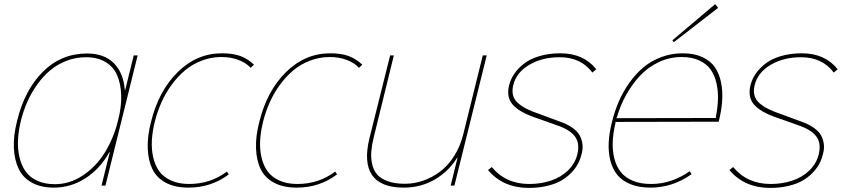

<svg xmlns="http://www.w3.org/2000/svg" viewBox="-20 -898 4087 929"><path d="M550.8 -314Q568.4 -380.9 566.4 -437.3Q564.5 -493.7 546.6 -534.4Q528.8 -575.2 490.2 -598.1Q451.7 -621.1 396 -621.1Q346.7 -621.1 301.8 -603.8Q256.8 -586.4 222.4 -557.4Q188 -528.3 159.7 -488.5Q131.3 -448.7 112.1 -405Q92.8 -361.3 81.1 -314Q69.3 -265.6 67.1 -221.7Q64.9 -177.7 74 -138.2Q83 -98.6 103.3 -69.6Q123.5 -40.5 159.7 -23.7Q195.8 -6.8 245.1 -6.8Q317.4 -6.8 380.9 -49.1Q444.3 -91.3 487.1 -159.9Q529.8 -228.5 550.8 -314ZM646 -629.9 490.2 0H471.2L511.2 -161.1H508.8Q464.4 -81.5 394 -35.9Q323.7 9.8 240.2 9.8Q178.2 9.8 134.8 -13.9Q91.3 -37.6 70.6 -80.6Q49.8 -123.5 47.1 -182.9Q44.4 -242.2 63 -314Q99.1 -462.9 187.7 -551Q276.4 -639.2 400.9 -639.2Q483.4 -639.2 530.3 -592.8Q577.1 -546.4 584 -462.9H585.9L627 -629.9Z M1078.1 -67.9 1086.9 -54.2Q1002 9.8 892.1 9.8Q827.1 9.8 783 -13.4Q738.8 -36.6 718 -78.6Q697.3 -120.6 694.8 -179.2Q692.4 -237.8 710.9 -309.1Q747.6 -458 839.8 -549.1Q932.1 -640.1 1053.7 -640.1Q1107.9 -640.1 1143.6 -626.7Q1179.2 -613.3 1209 -585L1192.9 -569.8Q1170.4 -594.7 1132.3 -608.6Q1094.2 -622.6 1048.8 -622.1Q1000 -621.6 955.1 -604.2Q910.2 -586.9 875 -557.4Q839.8 -527.8 810.5 -487.8Q781.2 -447.8 761.2 -402.8Q741.2 -357.9 729 -309.1Q717.3 -261.7 714.8 -219Q712.4 -176.3 721.2 -137.2Q730 -98.1 750.2 -69.8Q770.5 -41.5 807.4 -24.7Q844.2 -7.8 895 -7.8Q998 -7.8 1078.1 -67.9Z M1602.1 -67.9 1610.8 -54.2Q1525.9 9.8 1416 9.8Q1351.1 9.8 1306.9 -13.4Q1262.7 -36.6 1241.9 -78.6Q1221.2 -120.6 1218.8 -179.2Q1216.3 -237.8 1234.9 -309.1Q1271.5 -458 1363.8 -549.1Q1456.1 -640.1 1577.6 -640.1Q1631.8 -640.1 1667.5 -626.7Q1703.1 -613.3 1732.9 -585L1716.8 -569.8Q1694.3 -594.7 1656.2 -608.6Q1618.2 -622.6 1572.8 -622.1Q1523.9 -621.6 1479 -604.2Q1434.1 -586.9 1398.9 -557.4Q1363.8 -527.8 1334.5 -487.8Q1305.2 -447.8 1285.2 -402.8Q1265.1 -357.9 1252.9 -309.1Q1241.2 -261.7 1238.8 -219Q1236.3 -176.3 1245.1 -137.2Q1253.9 -98.1 1274.2 -69.8Q1294.4 -41.5 1331.3 -24.7Q1368.2 -7.8 1418.9 -7.8Q1522 -7.8 1602.1 -67.9Z M2335 -629.9 2178.7 0H2160.6L2193.8 -134.8H2191.9Q2150.9 -68.4 2083.5 -29.3Q2016.1 9.8 1933.6 9.8Q1822.3 9.8 1780.5 -50.5Q1738.8 -110.8 1767.6 -229L1867.7 -629.9H1885.7L1788.6 -234.9Q1779.3 -197.3 1776.6 -166.5Q1773.9 -135.7 1780.3 -105.5Q1786.6 -75.2 1804 -54.7Q1821.3 -34.2 1855.5 -21.5Q1889.6 -8.8 1939 -8.8Q1984.9 -8.8 2028.6 -24.2Q2072.3 -39.6 2110.6 -68.6Q2148.9 -97.7 2178.2 -144.3Q2207.5 -190.9 2221.7 -249L2315.9 -629.9Z M2793.5 -150.9Q2787.6 -126.5 2775.6 -104.2Q2763.7 -82 2742.7 -60.5Q2721.7 -39.1 2694.1 -23.4Q2666.5 -7.8 2626.5 1.7Q2586.4 11.2 2538.6 11.2Q2414.1 11.2 2341.3 -75.2L2359.4 -89.8Q2427.2 -7.8 2540.5 -7.8Q2597.7 -7.8 2646 -24.2Q2694.3 -40.5 2728.3 -73.2Q2762.2 -106 2773.4 -150.9Q2786.6 -205.6 2761 -238.8Q2735.4 -272 2671.4 -293Q2666.5 -294.4 2621.6 -310.8Q2576.7 -327.1 2569.3 -329.1Q2490.7 -356.4 2460 -392.6Q2429.2 -428.7 2443.4 -485.8Q2450.7 -515.1 2468.8 -541.5Q2486.8 -567.9 2516.1 -590.6Q2545.4 -613.3 2590.8 -626.7Q2636.2 -640.1 2691.4 -640.1Q2803.7 -640.1 2865.2 -563L2846.2 -546.9Q2791 -621.1 2687.5 -621.1Q2603 -621.1 2540.5 -584Q2478 -546.9 2463.4 -485.8Q2456.5 -457.5 2462.9 -435.3Q2469.2 -413.1 2489.3 -396.7Q2509.3 -380.4 2533.2 -368.9Q2557.1 -357.4 2593.3 -345.2Q2598.6 -343.8 2638.4 -328.4Q2678.2 -313 2685.5 -311Q2724.1 -297.9 2749.3 -280Q2774.4 -262.2 2785.2 -242.2Q2795.9 -222.2 2798.3 -198.7Q2800.8 -175.3 2793.5 -150.9Z M2960.4 -326.2 3445.3 -327.1 3443.4 -330.1Q3452.6 -377 3453.9 -418Q3455.1 -459 3446.3 -497.1Q3437.5 -535.2 3418 -562.3Q3398.4 -589.4 3363 -605.7Q3327.6 -622.1 3278.3 -622.1Q3219.7 -622.1 3167 -597.2Q3114.3 -572.3 3075.4 -530Q3036.6 -487.8 3008.5 -436.8Q2980.5 -385.7 2964.4 -329.1ZM3457.5 -309.1 2956.5 -308.1 2958.5 -305.2Q2946.8 -256.3 2944.8 -213.1Q2942.9 -169.9 2952.4 -131.8Q2961.9 -93.8 2983.2 -66.4Q3004.4 -39.1 3041.7 -23.4Q3079.1 -7.8 3130.4 -7.8Q3229.5 -7.8 3317.4 -69.8L3326.2 -55.2Q3234.4 9.8 3127.4 9.8Q3071.8 9.8 3030.8 -6.8Q2989.7 -23.4 2966.6 -52.2Q2943.4 -81.1 2933.1 -121.8Q2922.9 -162.6 2925.3 -209.2Q2927.7 -255.9 2941.4 -309.1Q2954.1 -360.8 2974.6 -408Q2995.1 -455.1 3025.6 -498Q3056.2 -541 3093.5 -572.3Q3130.9 -603.5 3179.7 -621.8Q3228.5 -640.1 3283.2 -640.1Q3338.9 -640.1 3378.4 -621.8Q3418 -603.5 3439.2 -572.5Q3460.4 -541.5 3469 -498.5Q3477.5 -455.6 3474.1 -408.7Q3470.7 -361.8 3457.5 -309.1ZM3440.4 -877.9 3454.6 -859.9 3240.2 -693.8 3233.4 -703.1Z M3961.4 -150.9Q3955.6 -126.5 3943.6 -104.2Q3931.6 -82 3910.6 -60.5Q3889.6 -39.1 3862.1 -23.4Q3834.5 -7.8 3794.4 1.7Q3754.4 11.2 3706.5 11.2Q3582 11.2 3509.3 -75.2L3527.3 -89.8Q3595.2 -7.8 3708.5 -7.8Q3765.6 -7.8 3814 -24.2Q3862.3 -40.5 3896.2 -73.2Q3930.2 -106 3941.4 -150.9Q3954.6 -205.6 3929 -238.8Q3903.3 -272 3839.4 -293Q3834.5 -294.4 3789.6 -310.8Q3744.6 -327.1 3737.3 -329.1Q3658.7 -356.4 3627.9 -392.6Q3597.2 -428.7 3611.3 -485.8Q3618.7 -515.1 3636.7 -541.5Q3654.8 -567.9 3684.1 -590.6Q3713.4 -613.3 3758.8 -626.7Q3804.2 -640.1 3859.4 -640.1Q3971.7 -640.1 4033.2 -563L4014.2 -546.9Q3959 -621.1 3855.5 -621.1Q3771 -621.1 3708.5 -584Q3646 -546.9 3631.3 -485.8Q3624.5 -457.5 3630.9 -435.3Q3637.2 -413.1 3657.2 -396.7Q3677.2 -380.4 3701.2 -368.9Q3725.1 -357.4 3761.2 -345.2Q3766.6 -343.8 3806.4 -328.4Q3846.2 -313 3853.5 -311Q3892.1 -297.9 3917.2 -280Q3942.4 -262.2 3953.1 -242.2Q3963.9 -222.2 3966.3 -198.7Q3968.8 -175.3 3961.4 -150.9Z"/></svg>

Font: Sinkin Sans 100 Thin Italic
Style: Regular
Weight: 100
Italic angle: -112°
Designer: Keith Bates
Foundry: K-Type
Version: Sinkin Sans (version 1.0)  by Keith Bates   •   © 2014   www